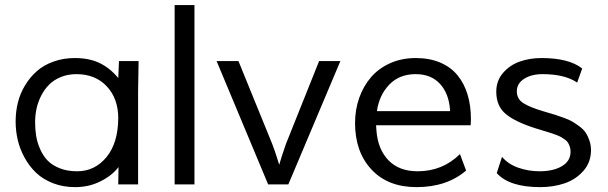

<svg xmlns="http://www.w3.org/2000/svg" viewBox="-20 -749 2471 780"><path d="M284.2 -513.2Q342.8 -513.2 385 -492.7Q427.2 -472.2 460.4 -432.1L463.4 -501H543L541 -377.4V0H460.4L461.4 -70.3Q435.5 -36.1 388.7 -12.5Q341.8 11.2 285.2 11.2Q236.3 11.2 195.6 -4.6Q154.8 -20.5 127.2 -46.6Q99.6 -72.8 80.3 -107.7Q61 -142.6 52.2 -179.9Q43.5 -217.3 43.5 -255.9Q43.5 -295.4 52.7 -332.5Q62 -369.6 81.8 -402.3Q101.6 -435.1 129.4 -459.7Q157.2 -484.4 197.3 -498.8Q237.3 -513.2 284.2 -513.2ZM293.5 -53.2Q364.7 -53.2 412.1 -110.1Q459.5 -167 460.4 -268.6Q460.4 -348.1 414.1 -397.9Q367.7 -447.8 290.5 -447.8Q256.3 -447.8 227.8 -436.3Q199.2 -424.8 179.9 -405.5Q160.6 -386.2 147.5 -360.6Q134.3 -335 128.4 -307.6Q122.6 -280.3 122.6 -252Q122.6 -222.7 127 -196.3Q131.3 -169.9 143.1 -143.1Q154.8 -116.2 173.3 -96.9Q191.9 -77.6 222.7 -65.4Q253.4 -53.2 293.5 -53.2Z M689.5 -728.5H770V0H689.5Z M1069.3 0 859.9 -501H948.7L1085.9 -164.1Q1095.7 -138.7 1103.5 -113.8Q1113.3 -83 1114.3 -79.6Q1119.6 -97.2 1124.5 -113.3Q1139.6 -159.7 1141.6 -164.1L1276.4 -501H1362.8L1151.4 0Z M1511.2 -297.4H1808.6L1808.1 -304.2Q1803.2 -369.6 1767.1 -408.7Q1731 -447.8 1668.5 -447.8Q1602.5 -447.8 1561.5 -405.3Q1520.5 -362.8 1511.2 -297.4ZM1848.6 -123 1873.5 -56.2Q1795.4 11.2 1671.9 11.2Q1555.7 11.2 1489 -60.5Q1422.4 -132.3 1422.4 -249Q1422.4 -303.2 1439.2 -351.1Q1456.1 -398.9 1487.1 -435.1Q1518.1 -471.2 1564.9 -492.2Q1611.8 -513.2 1668.9 -513.2Q1725.6 -513.2 1768.8 -494.6Q1812 -476.1 1839.1 -442.6Q1866.2 -409.2 1879.6 -364.5Q1893.1 -319.8 1893.1 -265.6Q1893.1 -255.9 1892.1 -240.2H1507.8L1509.3 -218.3Q1515.1 -142.6 1558.1 -97.9Q1601.1 -53.2 1676.8 -53.2Q1777.8 -53.2 1848.6 -123Z M2345.2 -470.7 2324.7 -413.6Q2274.4 -447.8 2184.1 -447.8Q2138.7 -447.8 2109.1 -428.7Q2079.6 -409.7 2079.6 -377.9Q2079.6 -347.2 2105.7 -330.3Q2131.8 -313.5 2184.1 -297.9Q2189.9 -295.9 2202.1 -292.5Q2224.6 -286.1 2236.8 -282.2Q2249 -278.3 2271 -270.3Q2293 -262.2 2305.4 -254.9Q2317.9 -247.6 2334.2 -235.4Q2350.6 -223.1 2359.4 -210Q2368.2 -196.8 2374.5 -178.2Q2380.9 -159.7 2380.9 -138.7Q2380.9 -90.3 2350.6 -55.4Q2320.3 -20.5 2274.7 -4.6Q2229 11.2 2174.8 11.2Q2048.8 11.2 1998 -45.9L2019.5 -111.8Q2044.4 -82 2085.7 -67.6Q2127 -53.2 2171.9 -53.2Q2228 -53.2 2262.9 -74Q2297.9 -94.7 2297.9 -132.8Q2297.9 -144 2294.7 -153.3Q2291.5 -162.6 2287.4 -169.4Q2283.2 -176.3 2274.2 -182.6Q2265.1 -189 2257.6 -193.1Q2250 -197.3 2235.8 -202.4Q2221.7 -207.5 2212.2 -210.4Q2202.6 -213.4 2184.3 -219Q2166 -224.6 2154.8 -228Q2073.2 -253.9 2034.7 -285.9Q1996.1 -317.9 1996.1 -376.5Q1996.1 -420.9 2023.4 -452.6Q2050.8 -484.4 2091.3 -498.8Q2131.8 -513.2 2179.7 -513.2Q2291.5 -513.2 2345.2 -470.7Z"/></svg>

Font: RGR Online_21
Style: Regular
Weight: 400
Italic angle: -12°
Designer: vernon adams
Foundry: vernon adams
Version: Version 1.000